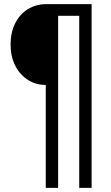

<svg xmlns="http://www.w3.org/2000/svg" viewBox="-20 -725 536 925"><path d="M200.5 180V-315.7Q151.8 -315.7 113.4 -340.8Q75.1 -365.8 53 -409.4Q31 -453 31 -510.5Q31 -568.2 52.9 -612.2Q74.8 -656.2 113.9 -680.6Q153 -705 202 -705H421.3V180H361.7V-648.9H260.1V180Z"/></svg>

Font: Nunito Sans 12pt ExtraLight Condensed
Style: Regular
Weight: 200
Width: 3
Version: Version 3.101;gftools[0.9.27]